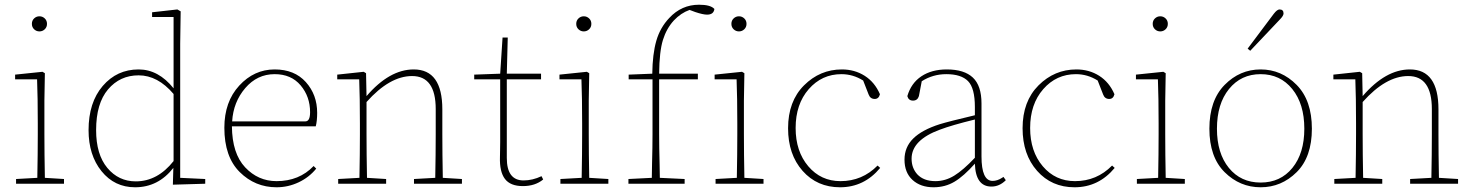

<svg xmlns="http://www.w3.org/2000/svg" viewBox="-20 -778 6231 813"><path d="M169.5 -654Q160 -645 147 -645Q134 -645 124.5 -654Q115 -663 115 -677Q115 -691 124.5 -700Q134 -709 147 -709Q160 -709 169.5 -700Q179 -691 179 -677Q179 -663 169.5 -654ZM170 -25 251 -20V0H48V-20L138 -25Q140 -129 140 -210V-255Q140 -366 137 -442H44V-462L160 -474L170 -468L168 -352V-210Q168 -127 170 -25Z M715 -96V-380Q648 -459 567 -459Q488 -459 437.5 -399.5Q387 -340 387 -227Q387 -124 434.5 -67Q482 -10 555 -10Q647 -10 715 -96ZM743 -25 849 -20V0L712 4L714 -67Q650 15 552 15Q465 15 410 -53Q355 -121 355 -227Q355 -344 415 -414Q475 -484 567 -484Q651 -484 715 -404V-706H624V-726L731 -738L745 -730L743 -592Z M963 -264H1273Q1293 -264 1293 -303Q1293 -369 1253 -416.5Q1213 -464 1143 -464Q1069 -464 1018.5 -405Q968 -346 963 -264ZM1317 -243H962Q963 -128 1018 -69.5Q1073 -11 1151 -11Q1247 -11 1308 -75L1319 -64Q1289 -27 1244.5 -6Q1200 15 1151 15Q1060 15 995 -49.5Q930 -114 930 -237Q930 -347 993 -415.5Q1056 -484 1143 -484Q1227 -484 1275 -430.5Q1323 -377 1323 -300Q1323 -266 1317 -243Z M1855 -25 1936 -20V0H1733V-20L1823 -25Q1825 -127 1825 -210V-316Q1825 -456 1725 -456Q1630 -456 1532 -346V-210Q1532 -127 1534 -25L1615 -20V0H1412V-20L1502 -25Q1504 -129 1504 -210V-255Q1504 -366 1501 -442H1408V-462L1520 -474L1530 -468L1532 -371Q1629 -484 1732 -484Q1853 -484 1853 -315V-210Q1853 -127 1855 -25Z M2273 -32 2280 -18Q2246 10 2194 10Q2141 10 2118 -20.5Q2095 -51 2097 -113Q2097 -122 2097.5 -142Q2098 -162 2098 -177V-442H1988V-462L2098 -466L2108 -619H2130L2126 -466H2271V-442H2126V-109Q2126 -14 2197 -14Q2235 -14 2273 -32Z M2474.5 -654Q2465 -645 2452 -645Q2439 -645 2429.5 -654Q2420 -663 2420 -677Q2420 -691 2429.5 -700Q2439 -709 2452 -709Q2465 -709 2474.5 -700Q2484 -691 2484 -677Q2484 -663 2474.5 -654ZM2475 -25 2556 -20V0H2353V-20L2443 -25Q2445 -129 2445 -210V-255Q2445 -366 2442 -442H2349V-462L2465 -474L2475 -468L2473 -352V-210Q2473 -127 2475 -25Z M2642 -462 2742 -466Q2743 -549 2759 -605Q2775 -661 2814 -702Q2866 -758 2940 -758Q2989 -758 3005 -740Q3002 -716 2974 -716Q2957 -716 2924 -727L2900 -736Q2863 -723 2833 -691Q2802 -657 2787 -608.5Q2772 -560 2771 -466H2935V-442H2771V-210Q2771 -182 2771.5 -151.5Q2772 -121 2773 -83.5Q2774 -46 2774 -25L2879 -20V0H2641V-20L2740 -25Q2740 -46 2741 -83.5Q2742 -121 2742.5 -151.5Q2743 -182 2743 -210V-442H2642Z M3131.5 -654Q3122 -645 3109 -645Q3096 -645 3086.5 -654Q3077 -663 3077 -677Q3077 -691 3086.5 -700Q3096 -709 3109 -709Q3122 -709 3131.5 -700Q3141 -691 3141 -677Q3141 -663 3131.5 -654ZM3132 -25 3213 -20V0H3010V-20L3100 -25Q3102 -129 3102 -210V-255Q3102 -366 3099 -442H3006V-462L3122 -474L3132 -468L3130 -352V-210Q3130 -127 3132 -25Z M3696 -77 3707 -67Q3639 15 3537 15Q3440 15 3378.5 -54.5Q3317 -124 3317 -235Q3317 -349 3384.5 -416.5Q3452 -484 3545 -484Q3599 -484 3641.5 -457Q3684 -430 3706 -379Q3701 -359 3684 -359Q3665 -359 3658 -378L3635 -437Q3592 -464 3543 -464Q3460 -464 3404.5 -400.5Q3349 -337 3349 -236Q3349 -137 3402.5 -74Q3456 -11 3539 -11Q3631 -11 3696 -77Z M4108 -110V-272Q4010 -248 3960 -229Q3840 -185 3840 -106Q3840 -67 3864 -40Q3891 -11 3941 -11Q3983 -11 4021 -34.5Q4059 -58 4108 -110ZM4229 -29 4239 -15Q4212 12 4178 12Q4111 12 4108 -85Q4061 -32 4021.5 -8.5Q3982 15 3933 15Q3878 15 3844 -16Q3810 -47 3810 -102Q3810 -155 3847 -191.5Q3884 -228 3959 -252Q3998 -264 4108 -290V-325Q4108 -405 4079 -434.5Q4050 -464 3987 -464Q3930 -464 3883 -434L3871 -371Q3865 -352 3846 -352Q3827 -352 3822 -371Q3838 -426 3881.5 -455Q3925 -484 3989 -484Q4063 -484 4099.5 -449.5Q4136 -415 4136 -340V-116Q4136 -12 4183 -12Q4203 -12 4223 -25Z M4689 -77 4700 -67Q4632 15 4530 15Q4433 15 4371.5 -54.5Q4310 -124 4310 -235Q4310 -349 4377.5 -416.5Q4445 -484 4538 -484Q4592 -484 4634.5 -457Q4677 -430 4699 -379Q4694 -359 4677 -359Q4658 -359 4651 -378L4628 -437Q4585 -464 4536 -464Q4453 -464 4397.5 -400.5Q4342 -337 4342 -236Q4342 -137 4395.5 -74Q4449 -11 4532 -11Q4624 -11 4689 -77Z M4915.5 -654Q4906 -645 4893 -645Q4880 -645 4870.5 -654Q4861 -663 4861 -677Q4861 -691 4870.5 -700Q4880 -709 4893 -709Q4906 -709 4915.5 -700Q4925 -691 4925 -677Q4925 -663 4915.5 -654ZM4916 -25 4997 -20V0H4794V-20L4884 -25Q4886 -129 4886 -210V-255Q4886 -366 4883 -442H4790V-462L4906 -474L4916 -468L4914 -352V-210Q4914 -127 4916 -25Z M5133 -233Q5133 -129 5183.5 -67Q5234 -5 5318 -5Q5402 -5 5452.5 -67Q5503 -129 5503 -233Q5503 -338 5452 -401Q5401 -464 5318 -464Q5235 -464 5184 -401Q5133 -338 5133 -233ZM5165.5 -418.5Q5230 -484 5318 -484Q5406 -484 5470.5 -418.5Q5535 -353 5535 -233Q5535 -113 5470.5 -49Q5406 15 5318 15Q5230 15 5165.5 -49Q5101 -113 5101 -233Q5101 -353 5165.5 -418.5ZM5263 -572 5374 -720Q5388 -738 5398 -738Q5415 -738 5415 -721Q5415 -711 5399 -695L5274 -563Z M6073 -25 6154 -20V0H5951V-20L6041 -25Q6043 -127 6043 -210V-316Q6043 -456 5943 -456Q5848 -456 5750 -346V-210Q5750 -127 5752 -25L5833 -20V0H5630V-20L5720 -25Q5722 -129 5722 -210V-255Q5722 -366 5719 -442H5626V-462L5738 -474L5748 -468L5750 -371Q5847 -484 5950 -484Q6071 -484 6071 -315V-210Q6071 -127 6073 -25Z"/></svg>

Font: TypoPRO Source Serif Pro
Style: Regular
Weight: 200
Designer: Frank Grießhammer
Foundry: Adobe Systems Incorporated
Version: Version 1.017;PS (version unavailable);hotconv 1.0.79;makeot